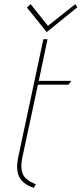

<svg xmlns="http://www.w3.org/2000/svg" viewBox="-20 -888 391 921"><path d="M351 -853 341 -868 210 -764 127 -868 109 -852 204 -734ZM87 -132 162 -482H309L322 -500H166L208 -700H188L67 -132Q55 -74 72.5 -39Q90 -4 142 13L152 -4Q122 -16 105 -31.5Q88 -47 84 -71.5Q80 -96 87 -132Z"/></svg>

Font: Advent Pro Thin
Style: Italic
Weight: 250
Italic angle: -12°
Version: Version 3.000